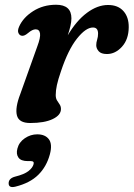

<svg xmlns="http://www.w3.org/2000/svg" viewBox="-20 -494 549 789"><path d="M67.5 -347.5Q59.5 -349.5 55.5 -359Q51.5 -368.5 58.5 -384.5Q75 -422 116.2 -448.2Q157.5 -474.5 210.5 -474.5Q273.5 -474.5 273.5 -418.5Q273.5 -404 269.2 -386.2Q265 -368.5 258.5 -349Q294 -409 337.2 -441.2Q380.5 -473.5 424 -473.5Q465 -473.5 487.2 -448.5Q509.5 -423.5 509 -382Q508.5 -332 481.2 -302Q454 -272 419.5 -272Q395.5 -272 385.5 -283.5Q375.5 -295 375.5 -308Q375.5 -319.5 379.2 -331Q383 -342.5 383 -356Q383 -381 362 -381Q332.5 -381 296.2 -335.2Q260 -289.5 231 -202.5Q218.5 -166.5 213.8 -144.2Q209 -122 209 -103.5Q209 -90 214.2 -81.5Q219.5 -73 225 -65Q230.5 -57 230.5 -46Q230.5 -21 196.8 -4.8Q163 11.5 104 11.5Q57.5 11.5 49.5 -19.8Q41.5 -51 63.5 -108L133 -302.5Q147 -339.5 144.5 -356.5Q142 -373.5 126.5 -373.5Q113 -373.5 95 -358Q78.5 -344 67.5 -347.5ZM94 168Q66 168 55.8 153.5Q45.5 139 51.5 116.5Q58 90.5 81.8 74.2Q105.5 58 133 58Q165.5 58 180.8 78.2Q196 98.5 185 140Q171.5 190.5 137.5 224.2Q103.5 258 43.5 273Q15 280 15.5 258.5Q16 239 41.5 232Q80 222.5 97.2 208.8Q114.5 195 118 180.5Q121.5 168 106.5 168Z"/></svg>

Font: Fraunces 9pt Soft SemiBold
Style: Italic
Weight: 600
Italic angle: -16°
Version: Version 1.000;[b76b70a41]